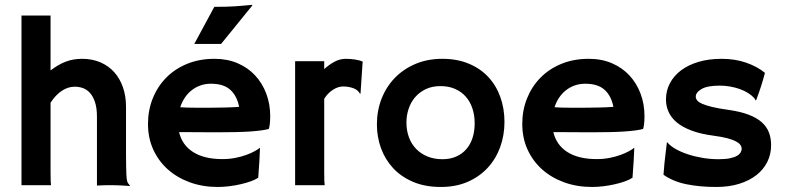

<svg xmlns="http://www.w3.org/2000/svg" viewBox="-20 -762 3235 790"><path d="M68.4 -698.2H188V-472.2Q204.1 -484.4 219.5 -493.4Q234.9 -502.4 250.5 -508.3Q266.1 -514.2 282.7 -517.1Q299.3 -520 317.9 -520Q358.9 -520 392.3 -505.9Q425.8 -491.7 449.5 -465.6Q473.1 -439.5 485.8 -403.1Q498.5 -366.7 498.5 -322.3V-202.6Q498.5 -158.7 498.5 -128.2Q498.5 -97.7 499 -76.9Q499.5 -56.2 500 -43.9Q500.5 -31.7 501.5 -24.9Q503.4 -12.2 507.6 -7.3Q511.7 -2.4 514.6 1.5L513.7 3.4Q506.8 2.9 497.6 2.2Q488.3 1.5 477.3 1Q466.3 0.5 454.3 0.2Q442.4 0 430.7 0Q422.4 0 409.4 0.2Q396.5 0.5 378.9 1.5V-281.2Q378.9 -318.4 370.6 -342.5Q362.3 -366.7 349.4 -380.6Q336.4 -394.5 320.3 -399.9Q304.2 -405.3 288.1 -405.3Q259.8 -405.3 234.4 -388.4Q209 -371.6 188 -339.4V-54.7Q188 -29.8 188.5 -18.1Q189 -6.3 189.9 0H68.4Z M861.8 -733.9Q889.2 -733.9 909.7 -734.4Q930.2 -734.9 947.8 -736.1Q965.3 -737.3 981.9 -738.8Q998.5 -740.2 1018.1 -742.2L1017.6 -738.8L889.6 -581.1H779.3ZM588.9 -252Q588.9 -308.1 608.4 -356.9Q627.9 -405.8 663.6 -442.1Q699.2 -478.5 749.8 -499.3Q800.3 -520 862.8 -520Q915.5 -520 958 -501.7Q1000.5 -483.4 1030 -451.4Q1059.6 -419.4 1075.7 -376.5Q1091.8 -333.5 1091.8 -284.2Q1091.8 -265.6 1090.1 -251.5Q1088.4 -237.3 1085.9 -231.4Q1073.7 -228 1054 -225.3Q1034.2 -222.7 1008.5 -220.9Q982.9 -219.2 952.1 -218.5Q921.4 -217.8 887.2 -217.8Q870.1 -217.8 846.9 -217.8Q823.7 -217.8 800 -218Q776.4 -218.3 754.2 -218.3Q731.9 -218.3 716.8 -218.3Q729.5 -165 774.9 -136.2Q820.3 -107.4 895 -107.4Q923.3 -107.4 948.2 -112.3Q973.1 -117.2 993.2 -124.5Q1013.2 -131.8 1027.8 -139.9Q1042.5 -147.9 1049.8 -154.3Q1048.8 -130.4 1047.4 -101.6Q1045.9 -72.8 1042.5 -30.8Q1030.3 -22.5 1011 -15.6Q991.7 -8.8 969 -3.7Q946.3 1.5 922.1 4.4Q897.9 7.3 875.5 7.3Q814 7.3 761.5 -11.7Q709 -30.8 670.7 -64.9Q632.3 -99.1 610.6 -146.7Q588.9 -194.3 588.9 -252ZM721.7 -320.8Q733.4 -319.8 750 -319.3Q766.6 -318.8 784.2 -318.8Q801.8 -318.8 817.9 -318.8Q834 -318.8 844.2 -318.8Q855.5 -318.8 870.8 -319.1Q886.2 -319.3 902.8 -319.6Q919.4 -319.8 935.3 -320.6Q951.2 -321.3 963.9 -322.3Q955.1 -367.7 927.5 -392.6Q899.9 -417.5 847.7 -417.5Q824.7 -417.5 804.7 -410.4Q784.7 -403.3 768.6 -390.6Q752.4 -377.9 740.5 -360.1Q728.5 -342.3 721.7 -320.8Z M1194.3 -510.3H1314V-477.5Q1332 -494.6 1355 -507.3Q1377.9 -520 1402.8 -520Q1422.4 -520 1440.9 -517.1Q1459.5 -514.2 1472.2 -508.8L1463.4 -377.4L1461.4 -376Q1453.1 -392.1 1433.6 -399.2Q1414.1 -406.2 1391.6 -406.2Q1371.1 -406.2 1349.9 -392.6Q1328.6 -378.9 1314 -355.5V-54.7Q1314 -29.8 1314.5 -18.1Q1314.9 -6.3 1315.9 0H1194.3Z M1530.8 -250Q1530.8 -306.2 1549.8 -355.2Q1568.8 -404.3 1604 -440.9Q1639.2 -477.5 1689 -498.8Q1738.8 -520 1800.3 -520Q1860.8 -520 1908.4 -500.2Q1956.1 -480.5 1988.8 -445.6Q2021.5 -410.6 2038.6 -363Q2055.7 -315.4 2055.7 -260.3Q2055.7 -205.6 2038.1 -157Q2020.5 -108.4 1986.8 -71.8Q1953.1 -35.2 1904.5 -13.9Q1856 7.3 1793.9 7.3Q1729 7.3 1679.7 -13.7Q1630.4 -34.7 1597.4 -70.3Q1564.5 -106 1547.6 -152.3Q1530.8 -198.7 1530.8 -250ZM1652.3 -258.3Q1652.3 -224.6 1662.8 -196.5Q1673.3 -168.5 1692.9 -148.7Q1712.4 -128.9 1739.5 -117.9Q1766.6 -106.9 1800.3 -106.9Q1832 -106.9 1856.7 -117.7Q1881.3 -128.4 1898.4 -147.9Q1915.5 -167.5 1924.3 -194.6Q1933.1 -221.7 1933.1 -254.9Q1933.1 -287.6 1923.8 -315.7Q1914.6 -343.8 1896.5 -364.3Q1878.4 -384.8 1852.3 -396.2Q1826.2 -407.7 1792.5 -407.7Q1757.3 -407.7 1731 -394.8Q1704.6 -381.8 1687 -360.8Q1669.4 -339.8 1660.9 -313Q1652.3 -286.1 1652.3 -258.3Z M2128.9 -252Q2128.9 -308.1 2148.4 -356.9Q2168 -405.8 2203.6 -442.1Q2239.3 -478.5 2289.8 -499.3Q2340.3 -520 2402.8 -520Q2455.6 -520 2498 -501.7Q2540.5 -483.4 2570.1 -451.4Q2599.6 -419.4 2615.7 -376.5Q2631.8 -333.5 2631.8 -284.2Q2631.8 -265.6 2630.1 -251.5Q2628.4 -237.3 2626 -231.4Q2613.8 -228 2594 -225.3Q2574.2 -222.7 2548.6 -220.9Q2522.9 -219.2 2492.2 -218.5Q2461.4 -217.8 2427.2 -217.8Q2410.2 -217.8 2387 -217.8Q2363.8 -217.8 2340.1 -218Q2316.4 -218.3 2294.2 -218.3Q2272 -218.3 2256.8 -218.3Q2269.5 -165 2314.9 -136.2Q2360.4 -107.4 2435.1 -107.4Q2463.4 -107.4 2488.3 -112.3Q2513.2 -117.2 2533.2 -124.5Q2553.2 -131.8 2567.9 -139.9Q2582.5 -147.9 2589.8 -154.3Q2588.9 -130.4 2587.4 -101.6Q2585.9 -72.8 2582.5 -30.8Q2570.3 -22.5 2551 -15.6Q2531.7 -8.8 2509 -3.7Q2486.3 1.5 2462.2 4.4Q2438 7.3 2415.5 7.3Q2354 7.3 2301.5 -11.7Q2249 -30.8 2210.7 -64.9Q2172.4 -99.1 2150.6 -146.7Q2128.9 -194.3 2128.9 -252ZM2261.7 -320.8Q2273.4 -319.8 2290 -319.3Q2306.6 -318.8 2324.2 -318.8Q2341.8 -318.8 2357.9 -318.8Q2374 -318.8 2384.3 -318.8Q2395.5 -318.8 2410.9 -319.1Q2426.3 -319.3 2442.9 -319.6Q2459.5 -319.8 2475.3 -320.6Q2491.2 -321.3 2503.9 -322.3Q2495.1 -367.7 2467.5 -392.6Q2439.9 -417.5 2387.7 -417.5Q2364.7 -417.5 2344.7 -410.4Q2324.7 -403.3 2308.6 -390.6Q2292.5 -377.9 2280.5 -360.1Q2268.6 -342.3 2261.7 -320.8Z M2710 -43Q2711.4 -65.9 2713.9 -89.8Q2716.3 -113.8 2718.8 -133.1Q2721.2 -152.3 2722.7 -164.8Q2724.1 -177.2 2724.1 -177.2Q2724.6 -177.2 2727.5 -174.3Q2739.3 -160.6 2761 -148.4Q2782.7 -136.2 2810.8 -127Q2838.9 -117.7 2871.3 -112.3Q2903.8 -106.9 2937.5 -106.9Q2965.3 -106.9 2983.4 -110.8Q3001.5 -114.7 3012.2 -120.8Q3022.9 -127 3027.3 -134.8Q3031.7 -142.6 3031.7 -149.9Q3031.7 -158.2 3026.1 -166Q3020.5 -173.8 3007.3 -180.7Q2994.1 -187.5 2971.9 -193.4Q2949.7 -199.2 2916.5 -203.6Q2863.8 -210.4 2826.4 -224.4Q2789.1 -238.3 2765.6 -257.6Q2742.2 -276.9 2731.2 -301Q2720.2 -325.2 2720.2 -352.5Q2720.2 -389.2 2736.6 -419.9Q2752.9 -450.7 2782.7 -472.9Q2812.5 -495.1 2854.7 -507.6Q2897 -520 2949.2 -520Q3003.9 -520 3049.3 -504.4Q3094.7 -488.8 3127.4 -462.4Q3120.6 -436 3112.1 -409.2Q3103.5 -382.3 3092.3 -352.5Q3091.3 -348.6 3090.3 -348.6Q3089.4 -348.6 3087.2 -352.5Q3085 -356.4 3083 -358.9Q3072.8 -370.1 3057.4 -379.6Q3042 -389.2 3023.4 -395.8Q3004.9 -402.3 2983.9 -406Q2962.9 -409.7 2941.4 -409.7Q2890.6 -409.7 2866.7 -395.8Q2842.8 -381.8 2842.8 -364.3Q2842.8 -356.4 2848.4 -349.1Q2854 -341.8 2869.1 -335Q2884.3 -328.1 2910.9 -321.8Q2937.5 -315.4 2979.5 -309.6Q3027.3 -302.7 3060.5 -290Q3093.8 -277.3 3114.3 -259Q3134.8 -240.7 3143.8 -217Q3152.8 -193.4 3152.8 -164.6Q3152.8 -127.4 3137.2 -95.9Q3121.6 -64.5 3092.3 -41.5Q3063 -18.6 3021.2 -5.6Q2979.5 7.3 2927.2 7.3Q2859.4 7.3 2804.4 -3.9Q2749.5 -15.1 2710 -43Z"/></svg>

Font: Hammersmith One
Style: Regular
Weight: 400
Designer: Nicole Fally
Foundry: Nicole Fally
Version: Version 1.002